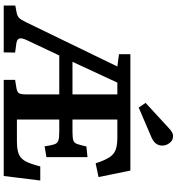

<svg xmlns="http://www.w3.org/2000/svg" viewBox="22 -998 976 1061"><g transform="rotate(90 510.5 -468.0)"><path d="M11 0V-64L53 -72Q70 -76 79.5 -85Q89 -94 104 -125L348 -628L280 -637V-700H923L959 -524L883 -508Q867 -557 850.5 -583Q834 -609 808.5 -618.5Q783 -628 738 -628H641V-380H710Q743 -380 757 -385Q771 -390 776.5 -406.5Q782 -423 790 -457L849 -463V-236L789 -226Q784 -261 778.5 -278.5Q773 -296 758 -301.5Q743 -307 709 -307H641V-73H762Q807 -73 832.5 -83.5Q858 -94 872.5 -122Q887 -150 900 -202H978L953 0H422V-63L471 -71Q490 -75 496 -85Q502 -95 502 -122V-307H287L203 -129Q190 -102 193 -88Q196 -74 219 -70L271 -63L270 0ZM322 -380H502V-628H437ZM575 -746 549 -784 688 -912Q713 -936 731 -936Q756 -936 770.5 -917Q785 -898 785 -876Q785 -835 736 -815Z"/></g></svg>

Font: Literata SemiBold
Style: Regular
Weight: 600
Designer: Latin by Veronika Burian and Jose Scaglione. Greek by Irene Vlachou. Cyrillic by Vera Evstafieva.
Foundry: TypeTogether
Version: Version 3.103; ttfautohint (v1.8.4.7-5d5b);gftools[0.9.29]